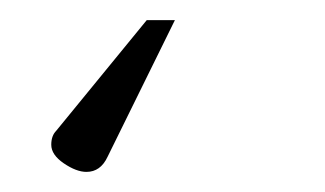

<svg xmlns="http://www.w3.org/2000/svg" viewBox="-20 -30 323 191"><path d="M31 114Q31 105 36 100L126 -10H154L87 126Q80 141 66 141Q56 141 43.5 132.5Q31 124 31 114Z"/></svg>

Font: Quicksand Light
Style: Regular
Weight: 300
Designer: Andrew Paglinawan
Foundry: Andrew Paglinawan
Version: Version 3.000